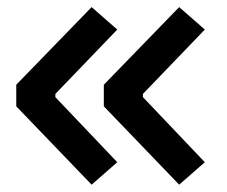

<svg xmlns="http://www.w3.org/2000/svg" viewBox="-20 -522 626 530"><path d="M232.9 -12.2 24.9 -228.5V-288.1L232.9 -502.4L303.7 -440.4L132.8 -262.7V-253.9L303.7 -74.2ZM474.6 -12.2 266.6 -228.5V-288.1L474.6 -502.4L545.4 -440.4L374.5 -262.7V-253.9L545.4 -74.2Z"/></svg>

Font: Cascadia Code Medium
Style: Regular
Weight: 500
Monospace: yes
Designer: Aaron Bell
Foundry: Saja Typeworks
Version: Version 2407.024